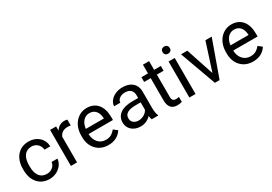

<svg xmlns="http://www.w3.org/2000/svg" viewBox="25 -1575 3453 2438"><g transform="rotate(-30 1751.5 -356.0)"><path d="M280.3 -64C233.7 -64 197.9 -80.4 172.9 -113.3C147.8 -146.2 135.3 -193 135.3 -253.9V-271C135.3 -333.5 147.9 -381.3 173.1 -414.3C198.3 -447.3 233.9 -463.9 279.8 -463.9C314 -463.9 342.7 -452.9 366 -430.9C389.2 -408.9 402.2 -380.9 404.8 -346.7H490.2C487.6 -403.3 466.7 -449.4 427.5 -484.9C388.3 -520.3 339 -538.1 279.8 -538.1C231.6 -538.1 189.9 -527 154.5 -504.9C119.2 -482.7 92.1 -451.7 73.2 -411.6C54.4 -371.6 44.9 -325.8 44.9 -274.4V-259.3C44.9 -175.9 66.2 -110.3 108.6 -62.3C151.1 -14.2 208.3 9.8 280.3 9.8C316.1 9.8 350 1.6 382.1 -14.6C414.1 -30.9 439.8 -52.7 459 -80.1C478.2 -107.4 488.6 -136.2 490.2 -166.5H404.8C402.2 -137.2 388.8 -112.8 364.7 -93.3C340.7 -73.7 312.5 -64 280.3 -64Z M847.2 -447.3V-531.2C838.1 -535.8 824.7 -538.1 807.1 -538.1C752.8 -538.1 710.8 -514.5 681.2 -467.3L679.7 -528.3H591.8V0H682.1V-375C703.3 -425.5 743.5 -450.7 802.7 -450.7C818.7 -450.7 833.5 -449.5 847.2 -447.3Z M1140.1 9.8C1228.7 9.8 1295.1 -24.3 1339.4 -92.3L1284.2 -135.3C1267.6 -113.8 1248.2 -96.5 1226.1 -83.5C1203.9 -70.5 1176.9 -64 1145 -64C1100.1 -64 1063.1 -80 1033.9 -112.1C1004.8 -144.1 989.6 -186.2 988.3 -238.3H1346.2V-275.9C1346.2 -360.2 1327.1 -425 1289.1 -470.2C1251 -515.5 1197.6 -538.1 1128.9 -538.1C1086.9 -538.1 1047.9 -526.4 1012 -503.2C976 -479.9 948 -447.7 928 -406.5C908 -365.3 897.9 -318.5 897.9 -266.1V-249.5C897.9 -170.7 920.4 -107.8 965.3 -60.8C1010.3 -13.8 1068.5 9.8 1140.1 9.8ZM1128.9 -463.9C1166.7 -463.9 1196.6 -451.3 1218.8 -426C1240.9 -400.8 1253.3 -365.2 1255.9 -319.3V-312.5H991.2C997.1 -360.4 1012.4 -397.5 1037.1 -424.1C1061.8 -450.6 1092.4 -463.9 1128.9 -463.9Z M1776.9 0H1871.6V-7.8C1859.2 -36.5 1853 -75 1853 -123.5V-366.7C1851.7 -420.1 1833.8 -462 1799.3 -492.4C1764.8 -522.9 1717.1 -538.1 1656.2 -538.1C1617.8 -538.1 1582.6 -530.9 1550.5 -516.6C1518.5 -502.3 1493.1 -482.8 1474.4 -458.3C1455.6 -433.7 1446.3 -408.2 1446.3 -381.8H1537.1C1537.1 -404.9 1548 -424.6 1569.8 -440.9C1591.6 -457.2 1618.7 -465.3 1650.9 -465.3C1687.7 -465.3 1715.5 -456 1734.4 -437.3C1753.3 -418.5 1762.7 -393.4 1762.7 -361.8V-320.3H1674.8C1599 -320.3 1540.1 -305.1 1498.3 -274.7C1456.5 -244.2 1435.5 -201.5 1435.5 -146.5C1435.5 -101.2 1452.2 -63.9 1485.6 -34.4C1519 -5 1561.7 9.8 1613.8 9.8C1672 9.8 1722.2 -12 1764.2 -55.7C1767.4 -29 1771.6 -10.4 1776.9 0ZM1627 -68.8C1597.3 -68.8 1573.1 -76.8 1554.2 -92.8C1535.3 -108.7 1525.9 -130.9 1525.9 -159.2C1525.9 -224 1581.2 -256.3 1691.9 -256.3H1762.7V-147.9C1751.3 -124.5 1732.9 -105.5 1707.5 -90.8C1682.1 -76.2 1655.3 -68.8 1627 -68.8Z M2117.2 -656.2H2026.9V-528.3H1930.7V-458.5H2026.9V-130.9C2026.9 -85.9 2037.1 -51.3 2057.6 -26.9C2078.1 -2.4 2108.6 9.8 2148.9 9.8C2171.4 9.8 2194.5 6.5 2218.3 0V-73.2C2200 -69.3 2185.7 -67.4 2175.3 -67.4C2154.1 -67.4 2139.2 -72.7 2130.4 -83.3C2121.6 -93.8 2117.2 -109.7 2117.2 -130.9V-458.5H2215.8V-528.3H2117.2Z M2419.4 0V-528.3H2329.1V0ZM2321.8 -668.5C2321.8 -653.8 2326.3 -641.6 2335.2 -631.8C2344.2 -622.1 2357.4 -617.2 2375 -617.2C2392.6 -617.2 2405.9 -622.1 2415 -631.8C2424.2 -641.6 2428.7 -653.8 2428.7 -668.5C2428.7 -683.1 2424.2 -695.5 2415 -705.6C2405.9 -715.7 2392.6 -720.7 2375 -720.7C2357.4 -720.7 2344.2 -715.7 2335.2 -705.6C2326.3 -695.5 2321.8 -683.1 2321.8 -668.5Z M2738.3 -122.6 2604 -528.3H2511.7L2703.1 0H2772L2961.4 -528.3H2869.1Z M3261.2 9.8C3349.8 9.8 3416.2 -24.3 3460.4 -92.3L3405.3 -135.3C3388.7 -113.8 3369.3 -96.5 3347.2 -83.5C3325 -70.5 3298 -64 3266.1 -64C3221.2 -64 3184.2 -80 3155 -112.1C3125.9 -144.1 3110.7 -186.2 3109.4 -238.3H3467.3V-275.9C3467.3 -360.2 3448.2 -425 3410.2 -470.2C3372.1 -515.5 3318.7 -538.1 3250 -538.1C3208 -538.1 3169 -526.4 3133.1 -503.2C3097.1 -479.9 3069.1 -447.7 3049.1 -406.5C3029.1 -365.3 3019 -318.5 3019 -266.1V-249.5C3019 -170.7 3041.5 -107.8 3086.4 -60.8C3131.3 -13.8 3189.6 9.8 3261.2 9.8ZM3250 -463.9C3287.8 -463.9 3317.7 -451.3 3339.8 -426C3362 -400.8 3374.3 -365.2 3377 -319.3V-312.5H3112.3C3118.2 -360.4 3133.5 -397.5 3158.2 -424.1C3182.9 -450.6 3213.5 -463.9 3250 -463.9Z"/></g></svg>

Font: Roboto1
Style: rg
Weight: 400
Designer: Google
Version: Version 2.137; 2017